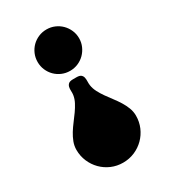

<svg xmlns="http://www.w3.org/2000/svg" viewBox="-179 -802 804 907"><g transform="rotate(-30 222.5 -348.5)"><path d="M335 -599.1Q335 -575.7 325.9 -555.2Q316.9 -534.7 301.5 -519.3Q286.1 -503.9 265.6 -495.1Q245.1 -486.3 221.7 -486.3Q198.2 -486.3 177.7 -495.1Q157.2 -503.9 141.8 -519.3Q126.5 -534.7 117.7 -555.2Q108.9 -575.7 108.9 -599.1Q108.9 -622.6 117.7 -643.1Q126.5 -663.6 141.8 -679Q157.2 -694.3 177.7 -703.1Q198.2 -711.9 221.7 -711.9Q245.1 -711.9 265.6 -703.1Q286.1 -694.3 301.5 -679Q316.9 -663.6 325.9 -643.1Q335 -622.6 335 -599.1ZM231.9 -445.3Q249 -445.3 256.3 -439Q263.7 -432.6 265.6 -423.1Q267.6 -413.6 267.1 -402.1Q266.6 -390.6 268.1 -380.4Q271 -361.3 280.8 -342.5Q290.5 -323.7 303.5 -305.4Q316.4 -287.1 330.8 -268.3Q345.2 -249.5 357.2 -230.2Q369.1 -210.9 377 -190.4Q384.8 -169.9 384.8 -147.9Q384.8 -114.3 372.1 -84.7Q359.4 -55.2 337.2 -33Q314.9 -10.7 285.2 2Q255.4 14.6 221.7 14.6Q188.5 14.6 158.9 2Q129.4 -10.7 107.4 -33Q85.4 -55.2 72.8 -84.7Q60.1 -114.3 60.1 -147.9Q60.1 -169.9 67.9 -190.4Q75.7 -210.9 87.6 -230.2Q99.6 -249.5 114 -268.3Q128.4 -287.1 141.4 -305.4Q154.3 -323.7 164.1 -342.3Q173.8 -360.8 176.8 -380.4Q178.2 -390.6 177.5 -402.1Q176.8 -413.6 179 -423.1Q181.2 -432.6 188.5 -439Q195.8 -445.3 212.9 -445.3Z"/></g></svg>

Font: Fascinate Cyrillic
Style: Regular
Weight: 900
Designer: Denis Ignatov
Foundry: Astigmatic (AOETI)
Version: Version 1.00 November 30, 2018, initial release